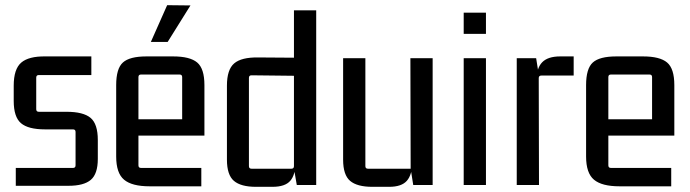

<svg xmlns="http://www.w3.org/2000/svg" viewBox="-20 -715 2667 742"><path d="M245 3H41V-66H262Q272 -66 272 -76V-205Q272 -215 262 -215H154Q89 -215 61 -239Q33 -263 33 -325V-384Q33 -448 62 -473Q91 -498 156 -497H333V-425H130Q120 -425 120 -415V-293Q120 -283 130 -283H237Q302 -283 330 -259.5Q358 -236 358 -174V-101Q358 -43 331 -20Q304 3 245 3Z M758 5H558Q490 5 459.5 -20.5Q429 -46 429 -110V-386Q429 -450 455 -473.5Q481 -497 546 -497H649Q714 -497 742 -473.5Q770 -450 770 -386V-191H504V-254H684V-417Q684 -427 674 -427H525Q515 -427 515 -417V-76Q515 -66 525 -66H758ZM563 -553H628L716 -694L626 -695Z M1116 -675H1202V0H1127L1116 -63L1122 -88Q1122 -40 1102 -16.5Q1082 7 1033 7H969Q911 7 884 -16Q857 -39 857 -98V-384Q857 -446 885 -470Q913 -494 978 -493L1116 -492ZM1116 -73V-433L1127 -422L952 -424Q942 -424 942 -414V-73Q942 -63 952 -63H1106Q1116 -63 1116 -73Z M1484 7H1419Q1360 7 1333 -16Q1306 -39 1306 -98V-490H1392V-73Q1392 -63 1402 -63H1567L1566 -490H1652V0H1577L1567 -63L1573 -88Q1573 -40 1552.5 -16.5Q1532 7 1484 7Z M1858 0H1772V-490H1858ZM1858 -584H1772V-666H1858Z M2145 -497H2197V-423H2072Q2062 -423 2062 -413L2063 0H1977V-490H2052L2062 -427L2053 -402Q2053 -451 2075 -474Q2097 -497 2145 -497Z M2574 5H2374Q2306 5 2275.5 -20.5Q2245 -46 2245 -110V-386Q2245 -450 2271 -473.5Q2297 -497 2362 -497H2465Q2530 -497 2558 -473.5Q2586 -450 2586 -386V-191H2320V-254H2500V-417Q2500 -427 2490 -427H2341Q2331 -427 2331 -417V-76Q2331 -66 2341 -66H2574Z"/></svg>

Font: Gemunu Libre ExtraLight Medium
Style: Regular
Weight: 500
Version: Version 1.100